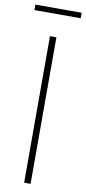

<svg xmlns="http://www.w3.org/2000/svg" viewBox="-115 -931 435 968"><g transform="rotate(10 102.5 -447.0)"><path d="M84 -750H117V0H84ZM-16 -894H221V-866H-16Z"/></g></svg>

Font: Poiret One
Style: Regular
Weight: 400
Designer: Denis Masharov (denis.masharov@gmail.com), Cyreal (Charset Expansion)
Foundry: Denis Masharov
Version: Version 1.101